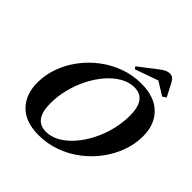

<svg xmlns="http://www.w3.org/2000/svg" viewBox="-244 -1166 1375 1375"><g transform="rotate(45 443.0 -479.0)"><path d="M350 10.5Q218 10.5 148.2 -60.5Q78.5 -131.5 78.5 -250.5Q78.5 -329 105.8 -404.8Q133 -480.5 182.5 -546.8Q232 -613 298.8 -663.8Q365.5 -714.5 445 -743.2Q524.5 -772 611.5 -772Q743 -772 814.8 -702.5Q886.5 -633 886.5 -512.5Q886.5 -435 859.2 -359.2Q832 -283.5 782.8 -216.8Q733.5 -150 666.2 -98.8Q599 -47.5 518.8 -18.5Q438.5 10.5 350 10.5ZM371 -44Q423.5 -44 474 -72.5Q524.5 -101 568 -150.8Q611.5 -200.5 644.8 -265.2Q678 -330 696.8 -403.5Q715.5 -477 715.5 -552.5Q715.5 -718 595.5 -718Q542.5 -718 492 -689.5Q441.5 -661 397.8 -611Q354 -561 320.5 -496.2Q287 -431.5 268.2 -358.2Q249.5 -285 249.5 -210.5Q249.5 -44 371 -44ZM505 -811 492.5 -828.5 627.5 -932.5Q653.5 -952.5 670 -960Q686.5 -967.5 703.5 -967.5Q722.5 -967.5 733.8 -959.5Q745 -951.5 755.5 -932.5L809.5 -829.5L781.5 -811L681 -873.5Z"/></g></svg>

Font: Libre Caslon Text Bold
Style: Italic
Weight: 700
Italic angle: -22.583°
Designer: Pablo Impallari, Rodrigo Fuenzalida, Katja Schimmel
Foundry: Pablo Impallari, Rodrigo Fuenzalida
Version: Version 2.000